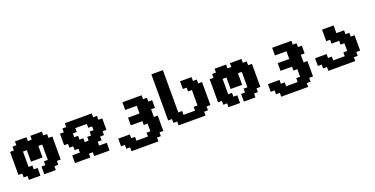

<svg xmlns="http://www.w3.org/2000/svg" viewBox="-25 -1842 5732 2934"><g transform="rotate(-20 2840.5 -375.0)"><path d="M375 0H562.5V-62.5H625V-125H687.5V-500H625V-562.5H562.5V-625H375V-562.5H312.5V-625H125V-562.5H62.5V-500H0V-125H62.5V-62.5H125V0H312.5V-125H250V-187.5H187.5V-437.5H250V-250H437.5V-437.5H500V-187.5H437.5V-125H375Z M1186.5 0H1436.5V-125H1311.5V-187.5H1374V-250H1436.5V-312.5H1499V-500H1436.5V-562.5H1374V-625H936.5V-562.5H874V-500H811.5V-312.5H874V-250H936.5V-187.5H999V-125H874V0H1124V-62.5H1186.5ZM1186.5 -250H1124V-312.5H1061.5V-375H999V-437.5H1061.5V-500H1249V-437.5H1311.5V-375H1249V-312.5H1186.5Z M1748 125H2185.5V62.5H2248V0H2310.5V-250H2248V-375H2310.5V-500H2248V-562.5H2185.5V-625H1873V-500H2060.5V-375H1873V-250H2060.5V-187.5H2123V-62.5H2060.5V0H1873V-62.5H1810.5V-125H1623V0H1685.5V62.5H1748Z M2559.6 0H2997.1V-62.5H3059.6V-125H3122.1V-500H3059.6V-562.5H2997.1V-625H2809.6V-500H2872.1V-437.5H2934.6V-187.5H2872.1V-125H2684.6V-187.5H2622.1V-875H2434.6V-125H2497.1V-62.5H2559.6Z M3621.1 0H3808.6V-62.5H3871.1V-125H3933.6V-500H3871.1V-562.5H3808.6V-625H3621.1V-562.5H3558.6V-625H3371.1V-562.5H3308.6V-500H3246.1V-125H3308.6V-62.5H3371.1V0H3558.6V-125H3496.1V-187.5H3433.6V-437.5H3496.1V-250H3683.6V-437.5H3746.1V-187.5H3683.6V-125H3621.1Z M4182.6 125H4620.1V62.5H4682.6V0H4745.1V-250H4682.6V-375H4745.1V-500H4682.6V-562.5H4620.1V-625H4307.6V-500H4495.1V-375H4307.6V-250H4495.1V-187.5H4557.6V-62.5H4495.1V0H4307.6V-62.5H4245.1V-125H4057.6V0H4120.1V62.5H4182.6Z M4994.1 0H5431.6V-62.5H5494.1V-125H5556.6V-375H5494.1V-437.5H5431.6V-500H5306.6V-625H5119.1V-437.5H5181.6V-375H5306.6V-312.5H5369.1V-187.5H5306.6V-125H5119.1V-187.5H5056.6V-250H4869.1V-125H4931.6V-62.5H4994.1Z"/></g></svg>

Font: Faithful 32x
Style: Semibold
Weight: 400
Foundry: Faithful Resource Pack
Version: Version 1.0; January 27, 2023